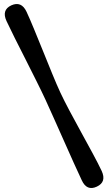

<svg xmlns="http://www.w3.org/2000/svg" viewBox="-20 -790 546 969"><path d="M209 -288Q227.5 -248 252 -192.8Q276.5 -137.5 302.8 -78.8Q329 -20 352.5 32.5Q376 85 392.5 119.5Q418 175.5 468.5 152Q519 128.5 493 72.5Q476 36.5 448.5 -14.5Q421 -65.5 390 -121.8Q359 -178 331 -230.8Q303 -283.5 284.5 -323Q266.5 -362 244 -416.8Q221.5 -471.5 197.8 -530.5Q174 -589.5 152.2 -642.2Q130.5 -695 114 -730.5Q88 -786 37 -763Q-13 -739.5 13 -683.5Q29 -649 54.5 -598.2Q80 -547.5 108.8 -490.8Q137.5 -434 164.2 -380.5Q191 -327 209 -288Z"/></svg>

Font: Fraunces 9pt S100
Style: Bold
Weight: 700
Version: Version 1.000; ttfautohint (v1.8.3)